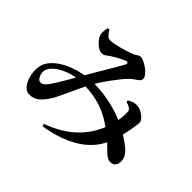

<svg xmlns="http://www.w3.org/2000/svg" viewBox="-178 -1026 1356 1356"><g transform="rotate(45 500.0 -348.5)"><path d="M158.3 -21.8Q129.1 -21.8 106.9 -48.8Q84.6 -75.9 74 -116.9Q63.4 -158 67.8 -198.8Q72.1 -237.3 95.9 -269Q119.7 -300.6 156.9 -325.5Q194.1 -350.3 238.1 -367Q282.1 -383.7 327.5 -392.6Q373 -401.5 412.7 -401.5Q493.4 -401.5 559.9 -389.5Q626.4 -377.6 680.6 -359Q734.7 -340.4 776.5 -319Q802.2 -306.1 827.7 -289.9Q853.2 -273.8 875.5 -257.8Q897.8 -241.9 913 -227.9Q931.1 -210.5 942.4 -191.1Q953.6 -171.7 952.9 -141Q952.2 -122.5 940.2 -105.8Q928.3 -89.2 900.6 -89.2Q878.9 -89.2 857.8 -106.3Q836.7 -123.5 809.1 -151.8Q781.4 -180.1 739.7 -212.3Q713.5 -232.9 680.4 -255.8Q647.4 -278.7 603.3 -299.1Q559.2 -319.5 500.6 -332Q442 -344.6 364.1 -344.6Q319.1 -344.6 276.8 -333.7Q234.4 -322.8 199.7 -304.4Q165.1 -286.1 142.7 -263.2Q120.3 -240.2 114.9 -215.3Q111.8 -197.7 117 -179.8Q122.2 -162 132.3 -149.9Q142.5 -137.9 153.6 -137.9Q170.2 -137.9 182.8 -147.6Q195.5 -157.2 212.2 -181.1Q224.2 -197.6 240.1 -223.7Q256 -249.8 272.7 -278.7Q289.4 -307.6 304.3 -333.3Q319.2 -359 328.4 -374.9Q346.4 -406.9 371.3 -449Q396.1 -491.1 420.8 -532.7Q445.6 -574.4 464.3 -606.7Q483.1 -639 489.4 -651.4Q496.9 -666.1 491.5 -671.6Q486.1 -677.2 473.7 -673Q459.1 -667.7 440.7 -658.3Q422.3 -649 404.5 -638.5Q386.8 -628.1 372.3 -618.6Q360.8 -610.9 347 -600.5Q333.2 -590 316.4 -590Q294.4 -590 271.4 -606.6Q248.4 -623.3 232.6 -645.9Q216.8 -668.4 214.9 -686.3Q213.6 -700.8 215.4 -716.3Q217.3 -731.8 220 -744.8L234.4 -748.2Q248.3 -726.7 261 -711.7Q273.6 -696.7 295.6 -696.7Q310.9 -696.7 331.6 -700.6Q352.4 -704.5 374.9 -710.4Q397.4 -716.3 418.9 -723.1Q440.3 -730 456.7 -735.5Q486.8 -745.7 500.8 -756.6Q514.7 -767.5 528.6 -767.5Q542.7 -767.5 563.3 -757.8Q584 -748 604.1 -733.1Q624.2 -718.1 637.6 -701Q650.9 -683.9 650.9 -669.1Q650.9 -655.8 639.2 -645.1Q627.5 -634.5 610.8 -623.9Q594 -613.3 578.2 -597.4Q562.4 -582 541 -555.5Q519.7 -529.1 497.1 -498.2Q474.4 -467.3 453.7 -435.3Q432.9 -403.3 417.6 -376.3Q401.5 -347 382.7 -307.2Q363.9 -267.4 345.7 -227.7Q327.5 -187.9 312.3 -156.2Q297.1 -124.5 286.7 -110.4Q256.5 -64.1 227.8 -43Q199.1 -21.8 158.3 -21.8ZM377.1 52Q516.6 1.6 598.8 -82Q680.9 -165.6 716.3 -276.5Q729.3 -315.3 734.3 -354.2Q739.3 -393.2 738.7 -417.1Q738.5 -430.8 736.2 -438.1Q733.9 -445.5 723.9 -452.7Q710.6 -463.6 682.1 -471.2L681.6 -484.9Q696.3 -494.2 714.4 -500.8Q732.5 -507.4 749.8 -506.8Q773.7 -506.3 796.9 -493.7Q820.2 -481.1 835.9 -464.3Q851.6 -447.4 851.6 -432.9Q851.6 -419.7 848.6 -403.4Q845.6 -387.2 843.6 -371.8Q841.1 -356.2 836.5 -331.6Q831.9 -307.1 824.7 -278.9Q817.5 -250.8 807.9 -222Q765.8 -98.6 657 -27.1Q548.2 44.4 386.1 69.7Z"/></g></svg>

Font: Noto Serif KR ExtraLight
Style: Regular
Weight: 200
Designer: Ryoko NISHIZUKA 西塚涼子 (kana & ideographs); Frank Grießhammer (Latin, Greek & Cyrillic); Wenlong ZHANG 张文龙 (bopomofo); San
Foundry: Adobe
Version: Version 2.002-H1;hotconv 1.1.0;makeotfexe 2.6.0